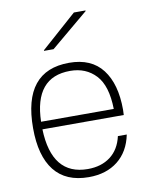

<svg xmlns="http://www.w3.org/2000/svg" viewBox="-86 -817 702 895"><g transform="rotate(-10 265.0 -370.0)"><path d="M263 -527Q368 -527 420.5 -458.5Q473 -390 473 -268Q473 -255 472 -243H87Q94 -24 264 -24Q328 -24 371 -56.5Q414 -89 428 -151H470Q454 -72 399.5 -29Q345 14 262 14Q154 14 99.5 -55Q45 -124 45 -256Q45 -527 263 -527ZM87 -279H431Q429 -389 382.5 -439Q336 -489 261 -489Q92 -489 87 -279ZM158 -602V-605L326 -754H381V-751L203 -602Z"/></g></svg>

Font: Nacelle UltraLight
Style: Regular
Weight: 200
Designer: Sora Sagano
Foundry: Sora Sagano
Version: Version 1.000;FEAKit 1.0